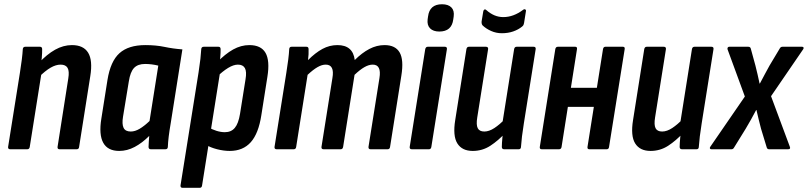

<svg xmlns="http://www.w3.org/2000/svg" viewBox="-20 -716 3875 921"><path d="M266.1 0Q254.7 0 256.1 -11.4L307.5 -339.3Q313.3 -374.6 304.2 -390.3Q295.1 -406 270.6 -406Q248.2 -406 222.8 -391.4Q197.4 -376.8 165.9 -345.6L166 -413.6Q204.8 -455.4 244.4 -477.6Q284 -499.7 325.1 -499.7Q380.3 -499.7 402.8 -463.2Q425.3 -426.6 413.1 -350.8L359.5 -11.4Q358.5 0 347.6 0ZM29.3 0Q17.5 0 18.9 -11.4L75.5 -366.8Q81.1 -401.2 84.7 -430.9Q88.3 -460.6 89.3 -479.8Q90.1 -491.7 101.3 -491.7H171.4Q182.2 -491.7 182.2 -480.4Q182.6 -463.4 180.3 -437.6Q178 -411.9 175.4 -393.7L179.5 -368.9L122.7 -11.4Q120.9 0 110.7 0Z M551.9 8Q496.9 8 475.3 -31Q453.7 -70 466.1 -146.6L495.5 -332.4Q509.9 -422 553.1 -460.9Q596.2 -499.7 677.4 -499.7Q727.9 -499.7 768.9 -491.1Q809.9 -482.4 854.9 -479.1L798.9 -125Q792.7 -89.3 789.3 -61.3Q785.9 -33.4 785.1 -11.4Q784.7 0 773.1 0H703.6Q692.6 0 692.6 -11.4Q692.8 -23.6 693.8 -37Q694.8 -50.4 695.8 -64Q662 -30.2 626 -11.1Q589.9 8 551.9 8ZM607.2 -85.1Q627.6 -85.1 649.6 -98.1Q671.6 -111 697.3 -135.5L739.3 -401.2Q724.5 -405 707.9 -407.1Q691.4 -409.2 676.1 -409.2Q641.2 -409.2 623.1 -390.2Q604.9 -371.1 597.9 -325.2L570.1 -156.1Q564.3 -121 572.7 -103.1Q581.1 -85.1 607.2 -85.1Z M1082.1 8Q1053.4 8 1021.4 -0.1Q989.4 -8.2 967.8 -21.8L980.3 -105.8Q997.6 -94.8 1018.5 -88.4Q1039.5 -81.9 1058.5 -81.9Q1089 -81.9 1106.3 -102.6Q1123.7 -123.2 1131.3 -169.6L1157.7 -335.3Q1164.1 -372.4 1154.8 -389.2Q1145.5 -406 1121.2 -406Q1100.4 -406 1074.3 -390.2Q1048.2 -374.3 1017.9 -345L1019.2 -415.2Q1060.6 -457.6 1098.4 -478.7Q1136.2 -499.7 1176.1 -499.7Q1232.1 -499.7 1253.6 -462.6Q1275.1 -425.4 1262.7 -347.8L1233.7 -164Q1220.3 -75.8 1183 -33.9Q1145.7 8 1082.1 8ZM856.3 185Q844.9 185 845.9 173.6L932.5 -369Q938.3 -406.4 941.3 -433.2Q944.3 -460 945.3 -479.8Q946.1 -491.7 957.3 -491.7H1027.8Q1038.2 -491.7 1038.2 -480.4Q1038.6 -464.4 1036.5 -440.5Q1034.4 -416.7 1032 -400.1L1035.5 -368.9L949.3 173.6Q947.9 185 937.7 185Z M1307.3 0Q1295.5 0 1296.9 -11.4L1353.5 -366.8Q1359.1 -401.8 1362.7 -430.4Q1366.3 -459 1367.3 -480.4Q1368.1 -491.7 1378.7 -491.7H1449.8Q1460.2 -491.7 1460.2 -480.4Q1460.6 -468.6 1460.1 -455.5Q1459.6 -442.4 1457.6 -427.7Q1492.6 -462.8 1526.6 -481.3Q1560.6 -499.7 1598.6 -499.7Q1673 -499.7 1681.7 -428.1Q1716.2 -462.5 1751.6 -481.1Q1787 -499.7 1824.7 -499.7Q1876.5 -499.7 1897 -464.4Q1917.5 -429 1905.3 -353.6L1851.1 -11.4Q1849.7 0 1839.1 0H1757.6Q1746.3 0 1747.7 -12L1800.1 -341.3Q1810.7 -406 1768 -406Q1749.2 -406 1728 -393.9Q1706.8 -381.8 1680.7 -357L1625.9 -11.4Q1624.1 0 1613.9 0H1532.5Q1520.7 0 1522.1 -11.4L1574.5 -341.3Q1585.9 -406 1542.4 -406Q1524 -406 1503 -393.9Q1482 -381.8 1455.5 -357L1400.7 -11.4Q1399.3 0 1388.7 0Z M1955.7 0Q1943.9 0 1945.3 -11.4L2019.7 -479.8Q2022.1 -491.7 2031.7 -491.7H2113.7Q2125.5 -491.7 2123.7 -479.8L2049.1 -11.4Q2047.3 0 2037.7 0ZM2087.3 -564.7Q2058.2 -564.7 2043 -580Q2027.9 -595.2 2031.3 -623.2L2033.3 -637.1Q2040.5 -695.6 2100.3 -695.6Q2130.4 -695.6 2145.3 -680.3Q2160.1 -665.1 2156.3 -637.1L2154.3 -623.2Q2147.1 -564.7 2087.3 -564.7Z M2247.7 8Q2196.3 8 2173.8 -28.1Q2151.3 -64.2 2163.7 -140.4L2217.3 -479.8Q2219.3 -491.7 2229.3 -491.7H2310.7Q2323.1 -491.7 2321.3 -479.8L2269.3 -152.6Q2263.5 -117 2271.7 -101Q2279.9 -85.1 2303.2 -85.1Q2326.2 -85.1 2351.7 -101.9Q2377.2 -118.6 2406.1 -148.9L2406 -80.4Q2370.2 -41.6 2332.1 -16.8Q2294 8 2247.7 8ZM2398.6 0Q2387.2 0 2387.2 -11.4Q2387.4 -29.4 2389.7 -53.1Q2392 -76.8 2394 -95.2L2389.9 -125.1L2446.1 -479.8Q2448.1 -491.7 2458.1 -491.7H2539.5Q2551.5 -491.7 2549.5 -479.8L2492.9 -124.4Q2487.3 -89.9 2483.9 -61.6Q2480.5 -33.4 2479.1 -11.4Q2478.7 0 2468.1 0ZM2387.5 -556.6Q2360.2 -556.6 2336.1 -567.3Q2312 -578 2295.6 -593.5Q2289.2 -599.9 2290.2 -613.3L2298.2 -661.6Q2299.6 -668.4 2303.9 -670.4Q2308.2 -672.4 2313.2 -667.4Q2331.6 -651 2351.8 -642.5Q2372.1 -634 2394.3 -634Q2442.9 -634 2489.2 -668.8Q2494.6 -673.2 2499.4 -670.8Q2504.2 -668.4 2502.8 -662.2L2493.8 -605.5Q2492.8 -600.3 2491.2 -596.5Q2489.6 -592.7 2484.6 -588.7Q2466.8 -574 2442 -565.3Q2417.1 -556.6 2387.5 -556.6Z M2807.1 0Q2796.7 0 2798.1 -11L2872.5 -480.2Q2874.5 -491.7 2883.9 -491.7H2967.9Q2978.5 -491.7 2976.5 -480.2L2901.5 -11Q2900.1 0 2890.1 0ZM2578.9 0Q2567.9 0 2569.3 -11L2643.7 -480.2Q2645.7 -491.7 2656.1 -491.7H2739.1Q2749.7 -491.7 2747.7 -480.2L2673.7 -11Q2671.9 0 2661.4 0ZM2690.4 -203.4 2704.4 -294.7H2861L2846.7 -203.4Z M3100.7 8Q3049.3 8 3026.8 -28.1Q3004.3 -64.2 3016.7 -140.4L3070.3 -479.8Q3072.3 -491.7 3082.3 -491.7H3163.7Q3176.1 -491.7 3174.3 -479.8L3122.3 -152.6Q3116.5 -117 3124.7 -101Q3132.9 -85.1 3156.2 -85.1Q3179.2 -85.1 3204.7 -101.9Q3230.2 -118.6 3259.1 -148.9L3259 -80.4Q3223.2 -41.6 3185.1 -16.8Q3147 8 3100.7 8ZM3251.6 0Q3240.2 0 3240.2 -11.4Q3240.4 -29.4 3242.7 -53.1Q3245 -76.8 3247 -95.2L3242.9 -125.1L3299.1 -479.8Q3301.1 -491.7 3311.1 -491.7H3392.5Q3404.5 -491.7 3402.5 -479.8L3345.9 -124.4Q3340.3 -89.9 3336.9 -61.6Q3333.5 -33.4 3332.1 -11.4Q3331.7 0 3321.1 0Z M3392.8 0Q3387 0 3385.4 -3.6Q3383.8 -7.2 3387.2 -12L3553 -253L3469.8 -479.8Q3468.8 -484.6 3471 -488.2Q3473.2 -491.7 3478 -491.7H3569.4Q3580 -491.7 3581.8 -481.4L3603.7 -401.4Q3609.1 -381.2 3614 -358.8Q3619 -336.4 3623.6 -315.2H3625Q3636.4 -336.4 3648.1 -358.7Q3659.8 -381 3671.2 -401.2L3719.2 -481.4Q3724 -491.7 3733 -491.7H3827.2Q3832.6 -491.7 3834.4 -488.4Q3836.2 -485 3832.8 -479.8L3678.6 -254.6L3768.8 -12Q3773.8 0 3760.2 0H3669.4Q3659.6 0 3657.4 -10.4L3630.7 -98.2Q3625.3 -120 3619.4 -142.6Q3613.4 -165.1 3608.6 -188.3H3607.2Q3595.4 -165.5 3582.5 -142.6Q3569.6 -119.6 3556.8 -98.2L3502.2 -9.8Q3497.4 0 3488.8 0Z"/></svg>

Font: Sofia Sans Condensed
Style: Italic
Weight: 400
Italic angle: -9°
Designer: Botio Nikoltchev, Ani Petrova
Foundry: lettersoup
Version: Version 4.101